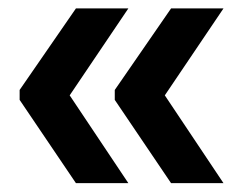

<svg xmlns="http://www.w3.org/2000/svg" viewBox="-20 -466 552 445"><path d="M498 -446.5 362 -245 498 -41.5H376.5L246 -234.5V-257.5L376.5 -446.5ZM277.5 -446.5 141.5 -245 277.5 -41.5H156L25.5 -234.5V-257.5L156 -446.5Z"/></svg>

Font: Anek Kannada SemiBold
Style: Regular
Weight: 600
Version: Version 1.003